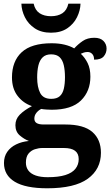

<svg xmlns="http://www.w3.org/2000/svg" viewBox="-20 -783 600 1039"><path d="M235.6 235.9Q118.3 235.9 59.9 200.6Q1.5 165.3 1.5 99.2Q1.5 64.3 19 38.9Q36.5 13.6 67.1 -1.4Q97.6 -16.4 136.4 -20.1Q110 -30.2 86.7 -50.4Q63.4 -70.7 63.4 -105.6Q63.4 -138.5 87 -162.5Q110.7 -186.5 152.8 -208.8Q105.7 -224.5 75.3 -264Q44.8 -303.5 44.8 -363.9Q44.8 -451.6 97.3 -500.3Q149.8 -548.9 259.5 -548.9Q297.8 -548.9 328.6 -541.5Q359.5 -534.1 381.6 -521.1Q402 -543.5 427.6 -561.1Q453.1 -578.6 490.2 -578.6Q523.1 -578.6 539.9 -561.4Q556.7 -544.1 556.7 -520.2Q556.7 -496.3 541.6 -478.2Q526.5 -460.1 489.2 -460.1Q489.2 -480.4 479 -491Q468.7 -501.6 454.5 -501.6Q442.7 -501.6 433.8 -498.6Q425 -495.6 417.3 -492Q439.5 -471.5 454.3 -441.6Q469.1 -411.6 469.1 -368.1Q469.1 -289.4 418.2 -239.3Q367.3 -189.1 259.5 -189.1Q248.6 -189.1 230.5 -190.3Q212.4 -191.5 203.6 -193.5Q189.8 -187.6 177.8 -173.5Q165.9 -159.3 165.9 -141Q165.9 -124.7 178.2 -117Q190.6 -109.3 216.8 -109.3H333.9Q433.3 -109.3 479.8 -68.8Q526.2 -28.2 526.2 43.7Q526.2 132.6 455 184.3Q383.8 235.9 235.6 235.9ZM238.2 175.9Q296.9 175.9 333.8 164.2Q370.8 152.5 388.3 130.2Q405.9 107.9 405.9 78.1Q405.9 47.8 386 32.9Q366.1 17.9 325.3 17.9H209.4Q189.5 17.9 168.8 24.6Q148.2 31.2 134.2 48.3Q120.2 65.4 120.2 97.3Q120.2 122.2 133.6 139.9Q146.9 157.6 173.4 166.8Q200 175.9 238.2 175.9ZM257.1 -248.1Q287.2 -248.1 303.2 -262.3Q319.2 -276.4 325.4 -303Q331.6 -329.5 331.6 -365Q331.6 -401.9 325.2 -429.9Q318.8 -458 302.8 -473.4Q286.7 -488.9 256.6 -488.9Q227.5 -488.9 211 -472.9Q194.5 -457 187.8 -428.9Q181.1 -400.9 181.1 -364Q181.1 -311.6 197.4 -279.9Q213.7 -248.1 257.1 -248.1ZM256 -606Q203.8 -606 168.1 -629.7Q132.5 -653.4 114.6 -689.9Q96.7 -726.3 95.7 -763.3H162Q170 -727.3 194.5 -711.3Q219 -695.3 256 -695.3Q293 -695.3 317.5 -711.3Q342 -727.3 350 -763.3H415.7Q414.7 -726.3 396.8 -689.9Q378.9 -653.4 343.8 -629.7Q308.6 -606 256 -606Z"/></svg>

Font: Noto Serif Malayalam
Style: Regular
Weight: 400
Designer: Indian type Foundry, Jelle Bosma, Monotype Design Team
Foundry: Monotype Imaging Inc.
Version: Version 2.103